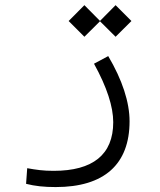

<svg xmlns="http://www.w3.org/2000/svg" viewBox="-20 -509 626 751"><path d="M197.8 222.7C387.7 222.7 486.8 133.8 486.8 -34.7C486.8 -108.9 458.5 -196.3 403.3 -289.6L347.7 -259.8C398.4 -168 422.9 -91.3 422.9 -31.2C422.9 96.2 342.8 159.2 189.9 159.2C147.9 159.2 123 155.3 86.4 148.9L82 210C116.2 218.8 152.3 222.7 197.8 222.7ZM432.1 -365.2 494.1 -426.8 432.1 -488.8 371.1 -427.2 310.1 -488.8 248.5 -426.8 310.1 -365.2 371.1 -425.8Z"/></svg>

Font: Cascadia Mono Light
Style: Regular
Weight: 300
Monospace: yes
Designer: Aaron Bell
Foundry: Saja Typeworks
Version: Version 2404.023